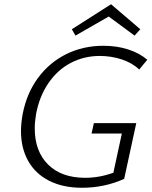

<svg xmlns="http://www.w3.org/2000/svg" viewBox="-20 -880 717 906"><path d="M150 -341Q144 -305 144 -274Q144 -166 207 -103.5Q270 -41 382 -41Q449 -41 515 -65L555 -250H412L423 -299H623L566 -36Q473 6 367 6Q277 6 212 -27Q147 -60 113 -120.5Q79 -181 79 -262Q79 -297 87 -342Q106 -440 159.5 -512.5Q213 -585 292.5 -624.5Q372 -664 468 -664Q532 -664 585.5 -646.5Q639 -629 675 -598L637 -552Q603 -584 553.5 -600Q504 -616 451 -616Q377 -616 314.5 -583.5Q252 -551 209 -488.5Q166 -426 150 -341ZM615 -712 493 -802 336 -712 319 -742 504 -860 642 -742Z"/></svg>

Font: Ysabeau Semilight
Style: Italic
Weight: 300
Italic angle: -12°
Designer: Christian Thalmann (Catharsis Fonts)
Version: Version 0.003